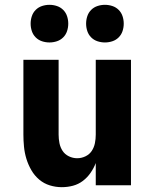

<svg xmlns="http://www.w3.org/2000/svg" viewBox="-20 -768 640 796"><path d="M236 8Q211 8 186.5 0.5Q162 -7 142.5 -23.5Q123 -40 110 -62.5Q97 -85 89.5 -109.5Q82 -134 79.5 -159.5Q77 -185 77 -210V-520H223V-210Q223 -192 226.5 -174.5Q230 -157 239.5 -142.5Q249 -128 265.5 -120Q282 -112 300 -112Q318 -112 334.5 -120Q351 -128 360.5 -142.5Q370 -157 373.5 -174.5Q377 -192 377 -210V-520H523V0H377V-92Q369 -71 355.5 -51.5Q342 -32 323.5 -18Q305 -4 282.5 2Q260 8 236 8ZM415 -592Q399 -592 384 -597Q369 -602 358 -613Q347 -624 342 -639Q337 -654 337 -670Q337 -686 342 -701Q347 -716 358 -727Q369 -738 384 -743Q399 -748 415 -748Q431 -748 446 -743Q461 -738 472 -727Q483 -716 488 -701Q493 -686 493 -670Q493 -654 488 -639Q483 -624 472 -613Q461 -602 446 -597Q431 -592 415 -592ZM185 -592Q169 -592 154 -597Q139 -602 128 -613Q117 -624 112 -639Q107 -654 107 -670Q107 -686 112 -701Q117 -716 128 -727Q139 -738 154 -743Q169 -748 185 -748Q201 -748 216 -743Q231 -738 242 -727Q253 -716 258 -701Q263 -686 263 -670Q263 -654 258 -639Q253 -624 242 -613Q231 -602 216 -597Q201 -592 185 -592Z"/></svg>

Font: Iosevka Heavy Extended
Style: Regular
Weight: 900
Width: 7
Monospace: yes
Designer: Belleve Invis
Foundry: Belleve Invis
Version: Version 32.5.0; ttfautohint (v1.8.4)